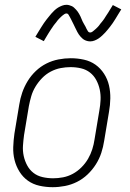

<svg xmlns="http://www.w3.org/2000/svg" viewBox="-20 -770 540 798"><path d="M199 8Q171 8 144 2Q117 -4 96 -19Q75 -34 61 -56.5Q47 -79 40.5 -105Q34 -131 35 -159Q36 -187 40 -215L60 -335Q64 -361 72.5 -385.5Q81 -410 95 -433Q109 -456 129 -475Q149 -494 173 -506Q197 -518 223 -523Q249 -528 274 -528Q302 -528 329 -522Q356 -516 377 -501Q398 -486 412.5 -463.5Q427 -441 433 -415Q439 -389 438.5 -361Q438 -333 433 -305L413 -185Q409 -159 401 -134.5Q393 -110 378.5 -87Q364 -64 344 -45Q324 -26 300 -14Q276 -2 250 3Q224 8 199 8ZM201 -29Q221 -29 242 -33Q263 -37 282.5 -47.5Q302 -58 318.5 -74.5Q335 -91 346 -110Q357 -129 363.5 -149.5Q370 -170 373 -191L393 -311Q397 -333 398 -355Q399 -377 394.5 -398Q390 -419 380 -437.5Q370 -456 354 -468.5Q338 -481 317 -486Q296 -491 273 -491Q253 -491 232 -487Q211 -483 191 -472.5Q171 -462 155 -445.5Q139 -429 127.5 -410Q116 -391 110 -370.5Q104 -350 100 -329L80 -209Q77 -187 75.5 -165Q74 -143 78.5 -122Q83 -101 93 -82.5Q103 -64 119 -51.5Q135 -39 156.5 -34Q178 -29 201 -29ZM355 -598Q349 -598 343 -599.5Q337 -601 332 -603.5Q327 -606 322.5 -610Q318 -614 314.5 -618Q311 -622 307.5 -627Q304 -632 301.5 -637Q299 -642 296.5 -647Q294 -652 291.5 -657Q289 -662 286.5 -667.5Q284 -673 281 -678.5Q278 -684 275.5 -689.5Q273 -695 270.5 -699Q268 -703 265 -708.5Q262 -714 256 -714Q252 -714 248 -711.5Q244 -709 241 -706.5Q238 -704 234 -700.5Q230 -697 225.5 -692Q221 -687 220 -686Q219 -685 217 -682Q215 -679 212.5 -676Q210 -673 207.5 -670Q205 -667 202.5 -663.5Q200 -660 197.5 -656Q195 -652 192 -648Q189 -644 186.5 -639.5Q184 -635 180.5 -630Q177 -625 174.5 -620Q172 -615 168.5 -610Q165 -605 162 -599L127 -617Q134 -629 140 -638.5Q146 -648 151.5 -657Q157 -666 162.5 -674Q168 -682 173.5 -689Q179 -696 184 -702Q189 -708 193.5 -713.5Q198 -719 206 -726.5Q214 -734 221.5 -738.5Q229 -743 238 -746.5Q247 -750 256 -750Q262 -750 267.5 -748.5Q273 -747 278.5 -744.5Q284 -742 288 -738Q292 -734 296 -730Q300 -726 303 -721.5Q306 -717 309 -712Q312 -707 314.5 -701.5Q317 -696 319 -691Q321 -686 323.5 -680.5Q326 -675 329.5 -669.5Q333 -664 335.5 -659Q338 -654 340 -649.5Q342 -645 345.5 -640Q349 -635 355 -635Q359 -635 363 -637.5Q367 -640 369.5 -642.5Q372 -645 376.5 -648.5Q381 -652 385 -656.5Q389 -661 390.5 -662.5Q392 -664 393.5 -666.5Q395 -669 397.5 -672Q400 -675 403 -678.5Q406 -682 408.5 -685.5Q411 -689 413.5 -692.5Q416 -696 418.5 -700.5Q421 -705 424 -709Q427 -713 430 -718Q433 -723 436 -728Q439 -733 442.5 -738.5Q446 -744 449 -749L484 -731Q477 -720 471 -710Q465 -700 459.5 -691Q454 -682 448.5 -674Q443 -666 437.5 -659Q432 -652 427 -646Q422 -640 417.5 -635Q413 -630 405 -622.5Q397 -615 389.5 -610Q382 -605 373 -601.5Q364 -598 355 -598Z"/></svg>

Font: Iosevka Curly Extralight
Style: Italic
Weight: 200
Italic angle: -9°
Monospace: yes
Designer: Belleve Invis
Foundry: Belleve Invis
Version: Version 22.1.2; ttfautohint (v1.8.4)